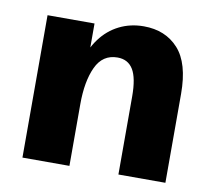

<svg xmlns="http://www.w3.org/2000/svg" viewBox="-64 -592 733 664"><g transform="rotate(10 303.0 -260.0)"><path d="M392 -274Q392 -339 374 -368.5Q356 -398 319 -398Q267 -398 243.5 -347.5Q220 -297 220 -217L203 -280L197 -356Q211 -408 238 -444.5Q265 -481 304 -500.5Q343 -520 390 -520Q466 -520 511.5 -470Q557 -420 557 -312V0H392ZM55 -500H220V0H55Z"/></g></svg>

Font: Moderustic
Style: Bold
Weight: 700
Designer: Tural Alisoy
Foundry: TAFT Foundry
Version: Version 2.120